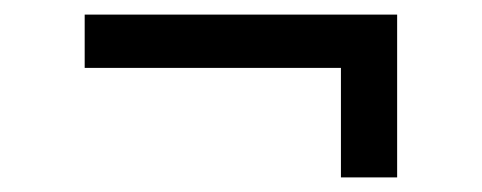

<svg xmlns="http://www.w3.org/2000/svg" viewBox="-20 -392 660 263"><path d="M447 -149V-299H96V-372H524V-149Z"/></svg>

Font: Literata 7pt
Style: Regular
Weight: 400
Designer: Latin by Veronika Burian and Jose Scaglione. Greek by Irene Vlachou. Cyrillic by Vera Evstafieva.
Foundry: TypeTogether
Version: Version 3.002